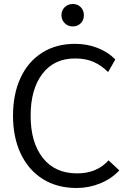

<svg xmlns="http://www.w3.org/2000/svg" viewBox="-20 -929 661 959"><path d="M45 0ZM45 -351Q45 -459 82.5 -540Q120 -621 190 -665.5Q260 -710 355 -710Q415 -710 467.5 -689.5Q520 -669 556 -632L520 -569Q487 -602 448 -619.5Q409 -637 355 -637Q250 -637 191.5 -560Q133 -483 133 -351Q133 -217 194 -140Q255 -63 365 -63Q464 -63 522 -128L576 -78Q537 -36 480.5 -13Q424 10 363 10Q265 10 193.5 -35Q122 -80 83.5 -161.5Q45 -243 45 -351ZM287 -853Q287 -877 303 -893Q319 -909 344 -909Q368 -909 383.5 -893Q399 -877 399 -853Q399 -829 383.5 -813Q368 -797 344 -797Q319 -797 303 -813.5Q287 -830 287 -853Z"/></svg>

Font: Niramit
Style: Regular
Weight: 400
Version: Version 1.000; ttfautohint (v1.6)